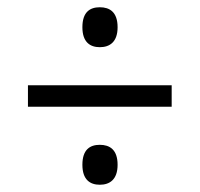

<svg xmlns="http://www.w3.org/2000/svg" viewBox="-20 -622 550 529"><path d="M255 -492C282 -492 304 -506 304 -547C304 -589 282 -602 255 -602C228 -602 207 -589 207 -547C207 -506 228 -492 255 -492ZM57 -328H453V-387H57ZM255 -113C282 -113 304 -127 304 -168C304 -210 282 -223 255 -223C228 -223 207 -210 207 -168C207 -127 228 -113 255 -113Z"/></svg>

Font: Noto Serif Armenian SemiCondensed
Style: Regular
Weight: 400
Width: 4
Designer: Monotype Design Team
Foundry: Monotype Imaging Inc.
Version: Version 2.008